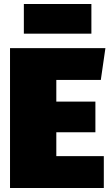

<svg xmlns="http://www.w3.org/2000/svg" viewBox="-20 -938 557 958"><path d="M436 -770V-918H99V-770ZM506 -698H30V0H498V-159H261V-278H456V-431H261V-539H483Z"/></svg>

Font: Fira Sans Ultra
Style: Regular
Weight: 950
Designer: Carrois Corporate & Edenspiekermann AG
Foundry: Carrois Corporate GbR & Edenspiekermann AG
Version: Version 4.203;PS 004.203;hotconv 1.0.88;makeotf.lib2.5.64775